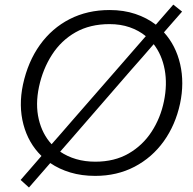

<svg xmlns="http://www.w3.org/2000/svg" viewBox="-20 -770 858 852"><path d="M108.5 62 71.5 28.5Q96 0.5 118.8 -25.8Q141.5 -52 164 -78Q106 -134.5 84 -217.5Q62 -300.5 82 -395Q104 -496.5 157.2 -570.8Q210.5 -645 289.2 -685.2Q368 -725.5 466.5 -725.5Q529 -725.5 580.5 -708.2Q632 -691 671.5 -660.5Q690.5 -682.5 709.8 -704.5Q729 -726.5 749 -749.5L788 -718.5Q767 -695 747.2 -672Q727.5 -649 707.5 -626.5Q760.5 -568 779.5 -485.2Q798.5 -402.5 779 -310Q758.5 -215.5 706.8 -143.2Q655 -71 577.2 -30.2Q499.5 10.5 402.5 10.5Q342.5 10.5 292.5 -4.5Q242.5 -19.5 203 -46.5Q179.5 -19.5 156 7.5Q132.5 34.5 108.5 62ZM153 -384.5Q136.5 -306.5 152 -240.8Q167.5 -175 209 -130Q230.5 -154 252.2 -179.2Q274 -204.5 297.5 -231.5L519.5 -486Q548.5 -519 575 -549.8Q601.5 -580.5 627 -609.5Q596 -635 555.5 -649Q515 -663 466 -663Q379.5 -663 315.5 -626.8Q251.5 -590.5 210.8 -527.2Q170 -464 153 -384.5ZM403 -52.5Q488 -52.5 550.8 -88.8Q613.5 -125 653 -186Q692.5 -247 707.5 -320.5Q723 -395.5 710.8 -461.2Q698.5 -527 662 -574Q638 -546 613 -517.5Q588 -489 561 -458.5L334.5 -197.5Q311.5 -171 289.8 -146Q268 -121 247 -97Q278.5 -75.5 317.8 -64Q357 -52.5 403 -52.5Z"/></svg>

Font: Commissioner Light
Style: Italic
Weight: 300
Italic angle: -12°
Designer: Kostas Bartsokas
Foundry: Kostas Bartsokas
Version: Version 1.000; ttfautohint (v1.8.3)